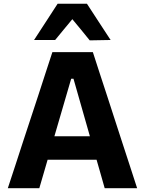

<svg xmlns="http://www.w3.org/2000/svg" viewBox="-20 -986 758 1006"><path d="M21 0Q40 -57.5 60.8 -121Q81.5 -184.5 100 -241.5L180.5 -486Q202 -552.5 219.5 -606Q237 -659 254.5 -713H466.5Q484.5 -657 501.8 -604Q519 -551 540.5 -486L620 -241Q639.5 -181.5 659.8 -119.2Q680 -57 698.5 0H528.5Q518 -36 507.5 -74Q496.5 -112 486 -149H229.5Q218.5 -111.5 207.5 -73.5Q196.5 -35.5 186 0ZM353 -573.5 265 -272H451L365 -573.5ZM450 -774.5Q427.5 -802.5 405 -830Q382 -857.5 359 -885.5Q336 -858 313.8 -831Q291.5 -804 269 -776.5H158.5Q189 -823.5 220 -871Q251 -918.5 282 -966.5H435.5Q466.5 -918.5 497.8 -870.8Q529 -823 559.5 -776.5Z"/></svg>

Font: Heraclito
Style: Bold
Weight: 700
Designer: Kostas Bartsokas (font) & Cristiano Sobral (main changes)
Foundry: Kostas Bartsokas (font) & Cristiano Sobral (main changes)
Version: Version 1.00;July 8, 2020;FontCreator 13.0.0.2655 64-bit